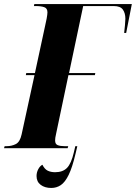

<svg xmlns="http://www.w3.org/2000/svg" viewBox="-65 -734 673 951"><path d="M-45 0 -42 -10H-32Q-7 -10 13.5 -20.5Q34 -31 42 -68L106 -362H63L65 -372H108L158 -604Q162 -620 166 -641.5Q170 -663 170 -673Q170 -693 154 -698.5Q138 -704 113 -704H103L105 -714H588L560 -571H550Q552 -589 554 -609.5Q556 -630 556 -641Q556 -669 543.5 -686.5Q531 -704 499 -704H347L277 -372H407L405 -362H274L213 -72Q210 -59 209 -52Q208 -45 208 -38Q208 -20 221 -15Q234 -10 254 -10H273L270 0ZM189 197Q157 197 136.5 181.5Q116 166 116 138Q116 120 124.5 104Q133 88 145 82Q156 104 171.5 111.5Q187 119 208 119Q246 119 267 97.5Q288 76 301 20L308 -10H318L309 28Q293 96 275 132.5Q257 169 236 183Q215 197 189 197Z"/></svg>

Font: Noto Serif Display ExtraCondensed Black
Style: Italic
Weight: 900
Width: 2
Italic angle: -12°
Designer: Monotype Design Team
Foundry: Monotype Imaging Inc.
Version: Version 2.009